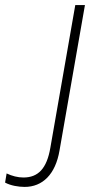

<svg xmlns="http://www.w3.org/2000/svg" viewBox="-110 -540 390 755"><path d="M-13 195C57 195 108 146 124 52L224 -520H186L88 41C74 123 40 158 -18 158C-40 158 -63 152 -84 142L-90 178C-68 190 -37 195 -13 195Z"/></svg>

Font: Fixel Display ExtraLight
Style: Italic
Weight: 200
Italic angle: -10°
Designer: AlfaBravo + MacPaw
Foundry: Kyrylo Tkachov, Marchela Mozhyna, Serhii Makarenko, Maria Weinstein, Zakhar Kryvoshyya
Version: Version 1.210;Glyphs 3.2 (3217)